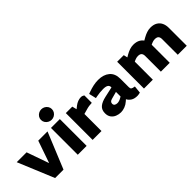

<svg xmlns="http://www.w3.org/2000/svg" viewBox="103 -1698 2615 2615"><g transform="rotate(-45 1410.0 -391.0)"><path d="M226 6 9.1 -516.4H199.2L311.1 -198.7H313.6L423.9 -516.4H602.1L387.7 6Z M668.7 0V-516.4H839.5V0ZM754.3 -587.8Q726.1 -587.8 701.8 -601.8Q677.4 -615.8 663.3 -638.6Q649.2 -661.5 649.2 -689.5Q649.2 -716.9 663.4 -739.5Q677.6 -762.2 701.8 -775.9Q725.9 -789.6 754.1 -789.6Q783.6 -789.6 807.3 -775.9Q831.1 -762.2 845.3 -739.5Q859.5 -716.9 859.5 -689.5Q859.5 -661.5 845.4 -638.6Q831.3 -615.8 807.5 -601.8Q783.8 -587.8 754.3 -587.8Z M954.7 0V-516.4H1079.2L1095.6 -449.9L1135.1 -481.4Q1163.1 -502.8 1193.6 -514.1Q1224.2 -525.3 1251.7 -525.3Q1264.2 -525.8 1277.4 -521.4Q1290.6 -516.9 1303.6 -507.4V-365.1Q1274.6 -364.1 1247.8 -360.3Q1221 -356.5 1188.5 -346.5L1125.5 -328.9V0Z M1495.6 8.5Q1453.7 8.5 1415.7 -6.8Q1377.7 -22 1353.7 -54.3Q1329.7 -86.5 1329.7 -136.5Q1329.7 -202 1370.5 -237.5Q1411.2 -273 1494.6 -291.5L1641.7 -324V-326Q1642.7 -358.1 1619.6 -373.7Q1596.5 -389.3 1544.5 -389.3Q1513 -389.3 1480 -385.8Q1447 -382.3 1415.5 -376.3L1389 -370.8L1364.1 -476.4L1396 -487.9Q1445 -505.4 1492 -515.4Q1538.9 -525.3 1585.3 -525.3Q1687.2 -525.3 1749.1 -473.7Q1811 -422 1811 -321.5V-158.2Q1811 -132.6 1824.2 -122.6Q1837.5 -112.6 1876.1 -107.6L1865.2 -0.5Q1850.7 3 1836.3 5.5Q1821.8 8 1811.8 8Q1754.4 8 1719.5 -14.3Q1684.5 -36.5 1667.1 -71L1645.1 -51.5Q1611.6 -21.5 1571.6 -6.5Q1531.6 8.5 1495.6 8.5ZM1548.4 -114.7Q1564.5 -114.7 1583.5 -120.5Q1602.6 -126.3 1622.1 -137.9L1641.7 -149.4V-237.7L1537.7 -209.5Q1510.6 -202.5 1500.6 -189.7Q1490.6 -176.9 1490.6 -159.9Q1490.6 -137.8 1506.2 -126.3Q1521.7 -114.7 1548.4 -114.7Z M1943.7 0V-516.4H2070.7L2083.6 -459.9L2120.1 -481.4Q2155.1 -501.4 2190.6 -513.4Q2226.1 -525.3 2262.1 -525.3Q2322.1 -525.3 2361.5 -502.1Q2401 -478.9 2420.5 -438.7Q2439.9 -398.4 2439.9 -346.4V0H2269.2V-302.2Q2269.2 -336.3 2252.8 -354.2Q2236.5 -372 2196.9 -372Q2182.3 -372 2168.5 -368.7Q2154.7 -365.4 2141.6 -359.9L2114.5 -347.8V0ZM2594.6 0V-302.2Q2594.6 -336.3 2578.3 -354.2Q2562 -372 2521.9 -372Q2507.3 -372 2493.7 -368.7Q2480.2 -365.4 2467.1 -359.9L2433.9 -344.8L2386.7 -446L2449.1 -481.4Q2484.6 -501.4 2520.6 -513.4Q2556.6 -525.3 2592.6 -525.3Q2651.5 -525.3 2690.5 -502.1Q2729.5 -478.9 2748.7 -438.7Q2767.9 -398.4 2767.9 -346.4V0Z"/></g></svg>

Font: REM Medium
Style: Regular
Weight: 500
Designer: Octavio Pardo
Foundry: Ashler Design
Version: Version 1.005;gftools[0.9.28]